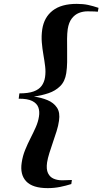

<svg xmlns="http://www.w3.org/2000/svg" viewBox="-20 -846 528 991"><path d="M226.5 125Q148.5 125 115.5 90.2Q82.5 55.5 92 -6.5Q97 -41 109.8 -72.2Q122.5 -103.5 137.5 -132.8Q152.5 -162 164.8 -189.8Q177 -217.5 181 -244Q185.5 -270.5 178 -291.5Q170.5 -312.5 146.2 -324.8Q122 -337 76.5 -336.5L80 -364Q126 -364 153.5 -374Q181 -384 194.8 -402.8Q208.5 -421.5 212.5 -447.5Q216.5 -474.5 213 -503.5Q209.5 -532.5 204 -563.5Q198.5 -594.5 195.8 -627.2Q193 -660 198 -694.5Q207.5 -757 252 -791.5Q296.5 -826 376 -826Q409.5 -826 435 -820.5Q460.5 -815 488.5 -805.5L485 -785.5Q478 -786.5 468.2 -786.8Q458.5 -787 448.8 -787.2Q439 -787.5 431.5 -787.5Q408 -787.5 387 -779Q366 -770.5 350.5 -750.5Q335 -730.5 329.5 -695.5Q326.5 -674 326.2 -645.5Q326 -617 326.5 -586Q327 -555 326.5 -524.8Q326 -494.5 322 -468.5Q315.5 -426 290.8 -401.5Q266 -377 230.2 -365Q194.5 -353 155 -347.5Q193 -342.5 225 -329.2Q257 -316 274 -290.5Q291 -265 284.5 -222.5Q281 -197 272 -168.5Q263 -140 253 -111.2Q243 -82.5 234.8 -56Q226.5 -29.5 223 -7.5Q218 27.5 227.8 47.8Q237.5 68 256.8 76.2Q276 84.5 299 84.5Q306.5 84.5 315.8 84.2Q325 84 334.2 83.5Q343.5 83 351 83L348 104Q321 112.5 290.2 118.8Q259.5 125 226.5 125Z"/></svg>

Font: Merriweather 144pt
Style: Bold Italic
Weight: 700
Italic angle: -7.8°
Version: Version 2.101